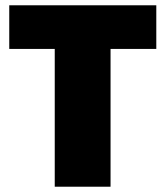

<svg xmlns="http://www.w3.org/2000/svg" viewBox="-20 -706 626 726"><path d="M187 0V-521H15V-686H571V-521H398V0Z"/></svg>

Font: Chivo Medium Black
Style: Regular
Weight: 900
Version: Version 2.002